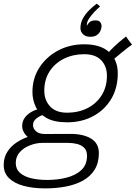

<svg xmlns="http://www.w3.org/2000/svg" viewBox="-83 -767 732 1036"><path d="M279 -107Q208.5 -107 167.5 -130.8Q126.5 -154.5 109.2 -192Q92 -229.5 92 -270Q92 -345 130 -403.2Q168 -461.5 231.2 -494.8Q294.5 -528 371 -528Q460.5 -528 506.5 -485.5Q552.5 -443 552.5 -371Q552.5 -292 516.8 -232.5Q481 -173 419.2 -140Q357.5 -107 279 -107ZM160.5 249.5Q95.5 249.5 45 236Q-5.5 222.5 -34.2 194.5Q-63 166.5 -63 123Q-63 83.5 -43.8 52.8Q-24.5 22 7.8 0.8Q40 -20.5 79.2 -32Q118.5 -43.5 159.5 -44Q190.5 -44 228 -44.2Q265.5 -44.5 297.5 -44.5Q367.5 -44.5 409 -18.8Q450.5 7 450.5 59Q450.5 111.5 427.8 148.2Q405 185 365 207.2Q325 229.5 272.5 239.5Q220 249.5 160.5 249.5ZM171.5 204Q226 204 275.2 191.8Q324.5 179.5 355.5 151Q386.5 122.5 386.5 73.5Q386.5 45 370.8 30Q355 15 331.8 9.5Q308.5 4 284 4Q249 4 214.2 4Q179.5 4 146.5 4Q113 4 79.5 16.8Q46 29.5 24 53.8Q2 78 2 112.5Q2 145.5 25 165.8Q48 186 86.2 195Q124.5 204 171.5 204ZM115.5 -9Q75 -15.5 55.8 -38.8Q36.5 -62 36.5 -86.5Q36.5 -111.5 50.2 -131Q64 -150.5 86.5 -163.2Q109 -176 134.5 -180.5L165.5 -152.5Q133.5 -144 114.2 -128.5Q95 -113 95 -92.5Q95 -73.5 111.2 -58.8Q127.5 -44 159.5 -44ZM278.5 -159Q341 -159 389.8 -184Q438.5 -209 466.2 -254Q494 -299 494 -358.5Q494 -409 463.2 -441.8Q432.5 -474.5 371.5 -474.5Q311 -474.5 262 -450.2Q213 -426 184.5 -381.8Q156 -337.5 156 -277.5Q156 -226.5 187.2 -192.8Q218.5 -159 278.5 -159ZM513 -430.5 482.5 -459.5Q496.5 -479 517.2 -500Q538 -521 559.5 -539.5Q581 -558 597.5 -570Q600.5 -565 606.5 -556.2Q612.5 -547.5 619.2 -539.2Q626 -531 629.5 -526.5Q622.5 -522 606.8 -509.8Q591 -497.5 572 -482.2Q553 -467 536.8 -452.8Q520.5 -438.5 513 -430.5ZM438.5 -747Q441 -745.5 446.5 -741.5Q452 -737.5 457 -732Q445 -722 428.2 -704.8Q411.5 -687.5 399 -669.2Q386.5 -651 386 -637Q386 -630 385.5 -627Q390 -638 400.5 -647.5Q411 -657 432.5 -657Q450.5 -657 457.8 -647.5Q465 -638 465 -626Q465 -615.5 459.5 -602Q454 -588.5 440.8 -578.5Q427.5 -568.5 404.5 -568.5Q379.5 -568.5 365.2 -582Q351 -595.5 351 -615.5Q351 -643.5 364.5 -667.8Q378 -692 398.2 -712Q418.5 -732 438.5 -747Z"/></svg>

Font: Grandstander Thin ExtraLight
Style: Italic
Weight: 250
Italic angle: -15°
Version: Version 1.200